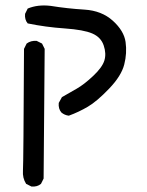

<svg xmlns="http://www.w3.org/2000/svg" viewBox="-20 -427 540 707"><path d="M95.7 259.8 76.2 250Q62.5 228.5 64.5 201.2Q66.4 173.8 68.4 -247.1L78.1 -266.6Q93.8 -278.3 115.2 -276.4L134.8 -266.6L144.5 -247.1L140.6 230.5L130.9 250Q117.2 261.7 95.7 259.8ZM233.4 -1Q217.8 -2.9 206.1 -12.7Q194.3 -26.4 196.3 -47.9L208 -69.3Q235.4 -85 262.7 -100.6Q290 -116.2 323.2 -147.5Q356.4 -178.7 364.3 -204.1Q372.1 -229.5 361.8 -259.8Q351.6 -290 319.8 -303.7Q288.1 -317.4 218.3 -322.3Q148.4 -327.1 82 -340.8Q70.3 -354.5 72.3 -376L82 -395.5Q119.1 -411.1 167 -405.3Q227.5 -395.5 291 -391.6Q354.5 -387.7 395.5 -350.6Q436.5 -313.5 442.4 -272.5Q448.2 -231.4 437.5 -189.5Q426.8 -147.5 381.8 -100.6Q336.9 -53.7 303.7 -34.2Q270.5 -14.6 233.4 -1Z"/></svg>

Font: JasonHandwriting2
Style: Regular
Weight: 400
Version: Version 1.05.10